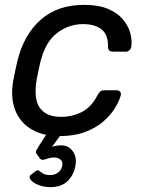

<svg xmlns="http://www.w3.org/2000/svg" viewBox="-20 -550 591 790"><path d="M187.6 220Q159.9 220 137.3 210.7Q114.7 201.4 105.7 189Q96.7 176.6 107.5 169L125 155.1Q134.4 147.9 140 152.2Q145.6 156.6 156 163.4Q166.4 170.3 188.3 170.3Q204.7 170.3 218.5 160.3Q232.3 150.4 235.9 133.3Q239.6 116.9 229.7 107.4Q219.8 97.9 203.2 97.9Q188.5 97.9 177.2 102Q165.9 106.1 157.6 107.4Q149.3 108.7 143.5 101.1L129.8 82.1Q125.6 75.9 130.2 67.6Q134.7 59.3 139.9 50.9L169.7 4.6Q119.6 -5.6 85.5 -35.3Q51.3 -65 37.6 -111.8Q23.9 -158.6 34.8 -219.8Q37.8 -235 42.8 -259.8Q47.8 -284.6 51.8 -300Q78.3 -407.7 147.7 -468.9Q217.1 -530 326.1 -530Q384.8 -530 423.8 -513.6Q462.8 -497.2 485.2 -470.8Q507.6 -444.4 515.6 -415.2Q523.6 -386.1 520.6 -360.4Q519.6 -350.2 513.2 -343.8Q506.7 -337.4 497.4 -337.4H445.4Q435.2 -337.4 429.7 -342.1Q424.2 -346.8 424.4 -358.3Q425.3 -407.2 397.9 -429Q370.4 -450.8 322.1 -450.8Q262.6 -450.8 214.5 -413.9Q166.4 -377 146.2 -295Q142.1 -278.7 138.1 -259.2Q134.1 -239.6 131.2 -224.8Q117.3 -142.4 144.2 -105.8Q171 -69.2 230.6 -69.2Q277 -69.2 316.3 -89Q355.6 -108.7 380.8 -157.7Q387.6 -169.9 393.2 -174.2Q398.8 -178.5 408.9 -178.5H460.1Q469.5 -178.5 474.5 -172.1Q479.4 -165.7 476.4 -155.6Q469 -130.6 450.8 -102Q432.6 -73.3 402.5 -47.9Q372.4 -22.6 328.8 -6.4Q285.1 9.8 225.9 10L193.6 54.8Q200.6 51.1 211.5 49.6Q222.4 48.1 231.9 48.1Q262.6 48.1 280.2 73.2Q297.7 98.3 289.7 135Q282.5 171.7 257.1 195.9Q231.7 220 187.6 220Z"/></svg>

Font: Rubik Light
Style: Italic
Weight: 300
Italic angle: -12°
Designer: Hubert and Fischer
Foundry: Hubert and Fischer
Version: Version 2.300;gftools[0.9.30]